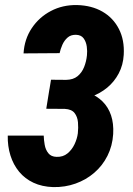

<svg xmlns="http://www.w3.org/2000/svg" viewBox="-20 -742 533 772"><path d="M185.1 -421.4 246.1 -420.9Q274.4 -421.4 291.7 -435.5Q309.1 -449.7 318.1 -472.2Q327.1 -494.6 329.6 -519.5Q331.5 -535.6 328.9 -554.9Q326.2 -574.2 316.2 -587.9Q306.2 -601.6 285.2 -602.1Q264.6 -602.5 251.5 -590.8Q238.3 -579.1 230.7 -561.8Q223.1 -544.4 219.7 -528.3L74.7 -527.3Q78.1 -584.5 107.7 -628.7Q137.2 -672.9 184.6 -697.8Q231.9 -722.7 289.6 -721.7Q348.6 -720.2 391.8 -695.3Q435.1 -670.4 458 -625.7Q481 -581.1 477.5 -521.5Q475.1 -480.5 457.5 -447Q439.9 -413.6 411.4 -389.9Q382.8 -366.2 346.7 -353.3Q310.5 -340.3 270.5 -340.3L171.9 -340.8ZM166 -304.7 178.7 -383.3 262.7 -382.8Q303.7 -381.3 336.4 -369.1Q369.1 -356.9 392.3 -334Q415.5 -311 426.5 -278.3Q437.5 -245.6 435.1 -203.1Q432.1 -155.3 412.1 -115.5Q392.1 -75.7 359.1 -47.4Q326.2 -19 283.9 -3.9Q241.7 11.2 193.8 10.3Q148.9 8.8 114.5 -7.3Q80.1 -23.4 56.9 -51.5Q33.7 -79.6 22 -116.9Q10.3 -154.3 11.2 -196.8H155.8Q156.2 -179.7 159.7 -159.9Q163.1 -140.1 174.3 -126Q185.5 -111.8 207.5 -111.3Q233.4 -110.4 251.2 -125Q269 -139.6 279.5 -161.6Q290 -183.6 293 -206.1Q295.4 -228.5 293.5 -250.5Q291.5 -272.5 279.8 -287.6Q268.1 -302.7 240.7 -304.2Z"/></svg>

Font: Roboto Condensed ExtraBold
Style: Italic
Weight: 800
Italic angle: -12°
Designer: Christian Robertson
Foundry: Google
Version: Version 3.008; 2023